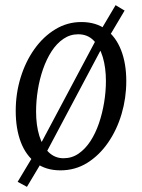

<svg xmlns="http://www.w3.org/2000/svg" viewBox="-20 -651 550 745"><path d="M84.5 74 48.5 54.5 101.5 -34 134 -85.5 355 -501 377 -544 428.5 -631 463.5 -610 412.5 -524 380 -474 158 -56 135 -10.5ZM295.5 -565.5Q353 -565.5 391.5 -536.5Q430 -507.5 450 -456Q470 -404.5 470 -336Q470 -270.5 451.8 -208.8Q433.5 -147 399.5 -97.8Q365.5 -48.5 318.8 -19.2Q272 10 214.5 10Q157.5 10 118.8 -19.2Q80 -48.5 60.5 -100.2Q41 -152 41 -221Q41 -288 60 -350Q79 -412 113.5 -460.5Q148 -509 194.5 -537.2Q241 -565.5 295.5 -565.5ZM283.5 -518Q252 -518 226 -500.2Q200 -482.5 180.2 -452Q160.5 -421.5 147 -382.8Q133.5 -344 126.8 -301.8Q120 -259.5 120 -218Q120 -165 132.5 -124.2Q145 -83.5 169 -60.2Q193 -37 226.5 -37Q259 -37 285 -55Q311 -73 330.8 -103.2Q350.5 -133.5 363.8 -172.2Q377 -211 384 -253.2Q391 -295.5 391 -336.5Q391 -388.5 378.8 -429.5Q366.5 -470.5 343 -494.2Q319.5 -518 283.5 -518Z"/></svg>

Font: Merriweather 24pt SemiCondensed Light
Style: Italic
Weight: 300
Width: 4
Italic angle: -7.8°
Designer: Eben Sorkin
Foundry: Eben Sorkin
Version: Version 2.101